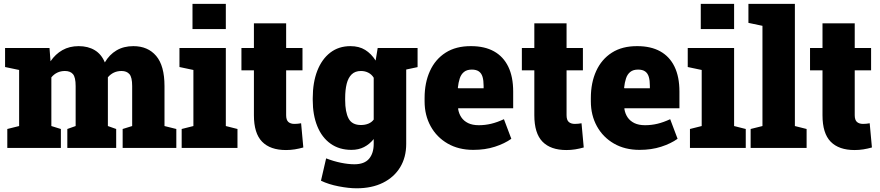

<svg xmlns="http://www.w3.org/2000/svg" viewBox="-20 -782 4650 1015"><path d="M18.6 0V-100.1L81.1 -115.7V-412.1L6.8 -427.7V-528.3H241.7L247.1 -458Q272.9 -496.1 310.1 -517.1Q347.2 -538.1 396 -538.1Q445.3 -538.1 480.7 -516.8Q516.1 -495.6 534.2 -452.1Q558.1 -493.2 595.9 -515.6Q633.8 -538.1 685.1 -538.1Q761.7 -538.1 805.7 -486.3Q849.6 -434.6 849.6 -327.1V-115.7L912.1 -100.1V0H628.4V-100.1L678.7 -115.7V-327.1Q678.7 -373.5 664.3 -390.1Q649.9 -406.7 622.6 -406.7Q600.1 -406.7 582 -398.2Q564 -389.6 550.3 -373.5V-115.7L594.2 -100.1V0H335.9V-100.1L379.9 -115.7V-327.1Q379.9 -373.5 365.7 -390.1Q351.6 -406.7 323.2 -406.7Q301.3 -406.7 283.2 -398.2Q265.1 -389.6 251.5 -373V-115.7L301.8 -100.1V0Z M940.4 0V-100.1L1002.4 -115.7V-412.1L928.7 -427.7V-528.3H1173.8V-115.7L1235.4 -100.1V0ZM997.6 -628.4V-761.7H1173.8V-628.4Z M1491.7 11.2Q1408.7 11.2 1365.5 -33Q1322.3 -77.1 1322.3 -172.9V-410.2H1256.3V-528.3H1322.3V-658.7H1492.7V-528.3H1579.1V-410.2H1492.7V-173.3Q1492.7 -147.5 1504.4 -137.2Q1516.1 -127 1536.6 -127Q1545.4 -127 1554.2 -127.9Q1563 -128.9 1571.8 -130.4L1583.5 -2.4Q1561 3.9 1538.3 7.6Q1515.6 11.2 1491.7 11.2Z M1865.2 213.4Q1823.7 213.4 1770.5 203.1Q1717.3 192.9 1676.8 173.3L1704.1 55.2Q1742.7 70.3 1782 78.4Q1821.3 86.4 1853.5 86.4Q1906.2 86.4 1930.9 57.4Q1955.6 28.3 1955.6 -22V-46.9Q1933.6 -19.5 1904.5 -4.6Q1875.5 10.3 1837.9 10.3Q1773.4 10.3 1727.5 -22.5Q1681.6 -55.2 1657.5 -114.5Q1633.3 -173.8 1633.3 -252.9V-263.2Q1633.3 -345.7 1657.2 -407.5Q1681.2 -469.2 1725.8 -503.7Q1770.5 -538.1 1832.5 -538.1Q1878.4 -538.1 1910.6 -518.1Q1942.9 -498 1965.8 -461.9L1976.6 -528.3H2127.4V-21Q2127.4 49.3 2095.5 102.1Q2063.5 154.8 2004.6 184.1Q1945.8 213.4 1865.2 213.4ZM1888.2 -121.1Q1909.7 -121.1 1927.2 -128.2Q1944.8 -135.3 1955.6 -149.9V-371.1Q1944.8 -388.7 1927.2 -397.7Q1909.7 -406.7 1888.2 -406.7Q1857.4 -406.7 1839.1 -388.9Q1820.8 -371.1 1812.7 -338.9Q1804.7 -306.6 1804.7 -263.2V-252.9Q1804.7 -189.9 1822.8 -155.5Q1840.8 -121.1 1888.2 -121.1ZM2107.4 -410.2 2030.3 -528.3H2187.5V-427.2Z M2481.9 10.3Q2404.3 10.3 2346.4 -23.2Q2288.6 -56.6 2256.6 -114.7Q2224.6 -172.9 2224.6 -246.1V-264.2Q2224.6 -344.7 2252.9 -406.7Q2281.2 -468.8 2335.9 -503.7Q2390.6 -538.6 2470.2 -538.1Q2542 -538.1 2591.6 -510.5Q2641.1 -482.9 2667 -429.4Q2692.9 -376 2692.9 -297.9V-209.5H2402.3L2401.9 -206.1Q2405.8 -181.2 2418.7 -161.9Q2431.6 -142.6 2454.6 -131.3Q2477.5 -120.1 2511.2 -120.1Q2544.4 -120.1 2576.4 -127.7Q2608.4 -135.3 2644 -151.9L2683.1 -48.3Q2647.5 -22.9 2596.2 -6.3Q2544.9 10.3 2481.9 10.3ZM2402.3 -315.4H2536.6V-328.1Q2536.6 -356.4 2531 -375.5Q2525.4 -394.5 2511.7 -404.3Q2498 -414.1 2474.1 -414.1Q2448.2 -414.1 2432.9 -401.6Q2417.5 -389.2 2410.4 -367.4Q2403.3 -345.7 2400.4 -317.9Z M2974.1 11.2Q2891.1 11.2 2847.9 -33Q2804.7 -77.1 2804.7 -172.9V-410.2H2738.8V-528.3H2804.7V-658.7H2975.1V-528.3H3061.5V-410.2H2975.1V-173.3Q2975.1 -147.5 2986.8 -137.2Q2998.5 -127 3019 -127Q3027.8 -127 3036.6 -127.9Q3045.4 -128.9 3054.2 -130.4L3065.9 -2.4Q3043.5 3.9 3020.8 7.6Q2998 11.2 2974.1 11.2Z M3360.8 10.3Q3283.2 10.3 3225.3 -23.2Q3167.5 -56.6 3135.5 -114.7Q3103.5 -172.9 3103.5 -246.1V-264.2Q3103.5 -344.7 3131.8 -406.7Q3160.2 -468.8 3214.8 -503.7Q3269.5 -538.6 3349.1 -538.1Q3420.9 -538.1 3470.5 -510.5Q3520 -482.9 3545.9 -429.4Q3571.8 -376 3571.8 -297.9V-209.5H3281.2L3280.8 -206.1Q3284.7 -181.2 3297.6 -161.9Q3310.5 -142.6 3333.5 -131.3Q3356.4 -120.1 3390.1 -120.1Q3423.3 -120.1 3455.3 -127.7Q3487.3 -135.3 3522.9 -151.9L3562 -48.3Q3526.4 -22.9 3475.1 -6.3Q3423.8 10.3 3360.8 10.3ZM3281.2 -315.4H3415.5V-328.1Q3415.5 -356.4 3409.9 -375.5Q3404.3 -394.5 3390.6 -404.3Q3377 -414.1 3353 -414.1Q3327.1 -414.1 3311.8 -401.6Q3296.4 -389.2 3289.3 -367.4Q3282.2 -345.7 3279.3 -317.9Z M3627.4 0V-100.1L3689.5 -115.7V-412.1L3615.7 -427.7V-528.3H3860.8V-115.7L3922.4 -100.1V0ZM3684.6 -628.4V-761.7H3860.8V-628.4Z M3948.2 0V-100.1L4010.7 -115.7V-645.5L3936.5 -661.1V-761.7H4182.1V-115.7L4244.1 -100.1V0Z M4497.6 11.2Q4414.6 11.2 4371.3 -33Q4328.1 -77.1 4328.1 -172.9V-410.2H4262.2V-528.3H4328.1V-658.7H4498.5V-528.3H4585V-410.2H4498.5V-173.3Q4498.5 -147.5 4510.3 -137.2Q4522 -127 4542.5 -127Q4551.3 -127 4560.1 -127.9Q4568.8 -128.9 4577.6 -130.4L4589.4 -2.4Q4566.9 3.9 4544.2 7.6Q4521.5 11.2 4497.6 11.2Z"/></svg>

Font: Roboto Slab LO Black
Style: Regular
Weight: 900
Designer: Google
Version: Version 2.000